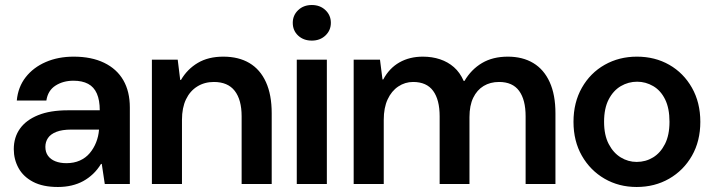

<svg xmlns="http://www.w3.org/2000/svg" viewBox="-20 -734 2845 766"><path d="M211 12Q151 12 112 -8.5Q73 -29 54 -63.5Q35 -98 35 -139Q35 -186 59.5 -220.5Q84 -255 132 -274.5Q180 -294 251 -294H378Q378 -334 366.5 -360.5Q355 -387 331.5 -399.5Q308 -412 273 -412Q232 -412 201.5 -392.5Q171 -373 165 -333H47Q52 -387 82.5 -426Q113 -465 162.5 -486.5Q212 -508 274 -508Q345 -508 395.5 -483.5Q446 -459 472 -414Q498 -369 498 -305V0H398L386 -80H383Q369 -57 351 -40Q333 -23 312 -11.5Q291 0 265.5 6Q240 12 211 12ZM245 -83Q275 -83 298.5 -93.5Q322 -104 338 -123Q354 -142 363.5 -166Q373 -190 375 -216V-217H264Q228 -217 205 -208Q182 -199 171.5 -183.5Q161 -168 161 -148Q161 -127 171.5 -112.5Q182 -98 201 -90.5Q220 -83 245 -83Z M586 0V-496H689L699 -415H702Q727 -458 769 -483Q811 -508 871 -508Q932 -508 975 -482.5Q1018 -457 1041 -406.5Q1064 -356 1064 -282V0H944V-270Q944 -336 916.5 -371.5Q889 -407 833 -407Q796 -407 767 -389Q738 -371 722 -337.5Q706 -304 706 -256V0Z M1164 0V-496H1284V0ZM1224 -572Q1191 -572 1169.5 -592Q1148 -612 1148 -643Q1148 -673 1169.5 -693.5Q1191 -714 1224 -714Q1257 -714 1278.5 -693.5Q1300 -673 1300 -643Q1300 -613 1278.5 -592.5Q1257 -572 1224 -572Z M1391 0V-496H1496L1506 -417H1509Q1533 -462 1573.5 -485Q1614 -508 1667 -508Q1704 -508 1735.5 -497.5Q1767 -487 1791 -466Q1815 -445 1830 -411H1833Q1860 -457 1903 -482.5Q1946 -508 2006 -508Q2065 -508 2107.5 -482.5Q2150 -457 2173 -406.5Q2196 -356 2196 -282V0H2077V-270Q2077 -336 2051 -371.5Q2025 -407 1971 -407Q1936 -407 1909.5 -391Q1883 -375 1868 -344Q1853 -313 1853 -267V0H1734V-270Q1734 -336 1708 -371.5Q1682 -407 1628 -407Q1596 -407 1569 -389Q1542 -371 1526.5 -337.5Q1511 -304 1511 -256V0Z M2520 12Q2449 12 2392 -21Q2335 -54 2301.5 -112.5Q2268 -171 2268 -248Q2268 -325 2301.5 -384Q2335 -443 2392.5 -475.5Q2450 -508 2521 -508Q2593 -508 2650 -475.5Q2707 -443 2740.5 -384Q2774 -325 2774 -248Q2774 -171 2740.5 -112.5Q2707 -54 2649.5 -21Q2592 12 2520 12ZM2520 -88Q2556 -88 2585.5 -106Q2615 -124 2633 -159.5Q2651 -195 2651 -248Q2651 -302 2633.5 -337.5Q2616 -373 2586 -390.5Q2556 -408 2522 -408Q2487 -408 2457 -390.5Q2427 -373 2408.5 -337.5Q2390 -302 2390 -248Q2390 -195 2408.5 -159.5Q2427 -124 2456.5 -106Q2486 -88 2520 -88Z"/></svg>

Font: DM Sans 36pt SemiBold
Style: Regular
Weight: 600
Designer: Colophon Foundry, Jonny Pinhorn
Foundry: Colophon Foundry
Version: Version 4.004;gftools[0.9.30]